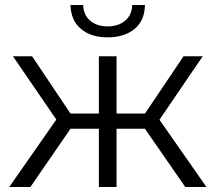

<svg xmlns="http://www.w3.org/2000/svg" viewBox="-20 -751 866 771"><path d="M724 0 544 -260 603 -295 809 0ZM426 -234V-295H592V-234ZM610 -255 542 -265 717 -525H794ZM102 0H17L223 -295L281 -260ZM448 0H377V-525H448ZM399 -234H234V-295H399ZM217 -255 32 -525H109L283 -265ZM412 -601Q346 -601 305.5 -634.5Q265 -668 263 -731H314Q315 -691 342 -668Q369 -645 412 -645Q455 -645 482.5 -668Q510 -691 511 -731H562Q561 -668 520 -634.5Q479 -601 412 -601Z"/></svg>

Font: MOST Montserrat
Style: Regular
Weight: 400
Designer: Julieta Ulanovsky
Foundry: Julieta Ulanovsky
Version: Version 8.000;March 11, 2024;FontCreator 15.0.0.2926 64-bit